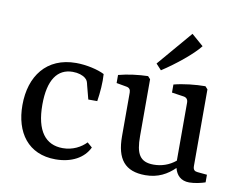

<svg xmlns="http://www.w3.org/2000/svg" viewBox="-72 -738 1062 844"><g transform="rotate(10 458.5 -316.0)"><path d="M40 -202C40 -80 102 8 224 8C296 8 350 -22 373 -71L351 -90C328 -66 292 -46 247 -46C170 -46 126 -102 126 -219C126 -330 165 -384 233 -384C258 -384 278 -377 290 -367C300 -359 302 -351 305 -337L321 -276H361C367 -314 371 -361 368 -398C339 -413 287 -425 241 -425C109 -425 40 -331 40 -202Z M892 -7V-41L850 -45C837 -46 829 -51 829 -69V-411L818 -423C776 -423 719 -417 678 -406V-370L732 -362C744 -360 751 -352 751 -338V-79C722 -55 688 -44 653 -44C591 -44 573 -79 573 -157V-411L562 -423C521 -422 472 -416 431 -405V-369L476 -361C489 -359 495 -351 495 -338V-143C495 -41 534 8 625 8C682 8 722 -15 755 -47C763 -16 783 6 821 6C845 6 875 -1 892 -7ZM613 -458C673 -497 745 -555 775 -594L722 -640L589 -484Z"/></g></svg>

Font: Yrsa
Style: Regular
Weight: 400
Designer: Anna Giedrys (Yrsa+Rasa design), David Brezina (Yrsa art-direction, Rasa art-direction, design)
Foundry: Rosetta Type Foundry
Version: Version 1.001;PS 1.1;hotconv 1.0.88;makeotf.lib2.5.647800